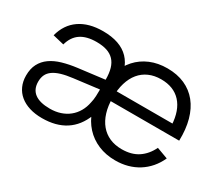

<svg xmlns="http://www.w3.org/2000/svg" viewBox="-105 -787 1180 1033"><g transform="rotate(30 485.0 -270.0)"><path d="M280.7 -555Q388.5 -555 442.1 -499.1Q495.7 -443.2 495.7 -330.3V-180L466 -164.2L459.5 -134.5Q430.5 -59.8 372.5 -22.4Q314.5 15 228.3 15Q184.8 15 150.2 4.2Q115.5 -6.5 90.9 -26.8Q66.3 -47 53.2 -76.1Q40 -105.2 40 -141.3Q40 -184 55.8 -214.1Q71.5 -244.2 100.3 -264.7Q129.2 -285.2 169.9 -297.1Q210.7 -309 260.2 -315.2L435.8 -337L438.3 -276.7L266.8 -255.3Q225.7 -250.3 196.5 -241.6Q167.3 -232.8 148.7 -219.5Q130 -206.2 121.5 -187.9Q113 -169.7 113 -145.3Q113 -98.3 144.8 -74.3Q176.5 -50.3 239.7 -50.3Q274.8 -50.3 304.2 -60.1Q333.7 -69.8 356.3 -88.1Q379 -106.3 394.1 -132.4Q409.2 -158.5 415.3 -190.7Q420.5 -211 421.4 -234.2Q422.3 -257.3 422.3 -275.3V-335.7Q422.3 -375.7 413.9 -404.2Q405.5 -432.8 387.9 -451.3Q370.3 -469.8 343.2 -478.6Q316.2 -487.3 279.3 -487.3Q217.5 -487.3 180.8 -462.4Q144 -437.5 130 -386L60.3 -402.7Q79.5 -476.8 136.1 -515.9Q192.7 -555 280.7 -555ZM683.3 -54.7Q743.8 -54.7 784.5 -81.8Q825.2 -109 849 -158.7L918.7 -133Q902.5 -97.3 878.8 -69.8Q855 -42.3 825.1 -23.5Q795.2 -4.7 759.5 5.2Q723.8 15 683.3 15Q624.7 15 577.1 -5.2Q529.5 -25.3 495.7 -62.4Q461.8 -99.5 443.4 -152.3Q425 -205.2 425 -270Q425 -335.5 443.1 -388.3Q461.2 -441.2 494.5 -478.2Q527.8 -515.2 575.1 -535.1Q622.3 -555 680.7 -555Q741.5 -555 788.7 -534Q835.8 -513 867.7 -473.5Q899.5 -434 915.2 -377.4Q930.8 -320.8 928.8 -249.3H852.5L852.3 -300.7Q847.5 -390.8 803.2 -438.9Q758.8 -487 680.7 -487Q638.8 -487 605.8 -472.3Q572.8 -457.7 550 -430Q527.2 -402.3 515.1 -362.3Q503 -322.3 503 -271.5Q503 -220.5 515.4 -180.2Q527.8 -139.8 551.2 -111.9Q574.5 -84 607.8 -69.3Q641.2 -54.7 683.3 -54.7ZM910.8 -311 928.8 -249.3H488.2L490 -311Z"/></g></svg>

Font: Vela Sans GX ExtLt
Style: Regular
Weight: 200
Designer: Principal design: Mikhail Sharanda - project Manrope.
Design modification: Ravid Balaliev
Foundry: Mikhail Sharanda
Version: Version 1.001